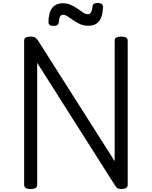

<svg xmlns="http://www.w3.org/2000/svg" viewBox="-20 -1262 1025 1296"><path d="M187 14Q143 14 143 -14V-988Q143 -1002 154 -1008.5Q165 -1015 187 -1015Q205 -1015 216.5 -1008.5Q228 -1002 237 -988L754 -174V-988Q754 -1002 765 -1008.5Q776 -1015 798 -1015Q842 -1015 842 -988V-14Q842 0 831 7Q820 14 799 14Q783 14 774 9Q765 4 754 -14L231 -838V-14Q231 0 220 7Q209 14 187 14ZM341 -1087Q307 -1087 307 -1113Q308 -1177 332.5 -1208.5Q357 -1240 405 -1240Q435 -1240 459.5 -1228.5Q484 -1217 504 -1203Q524 -1189 541 -1177.5Q558 -1166 575 -1166Q588 -1166 595.5 -1181.5Q603 -1197 605 -1220Q606 -1242 639 -1242Q658 -1242 666.5 -1235Q675 -1228 675 -1214Q674 -1152 649.5 -1120Q625 -1088 576 -1088Q546 -1088 521 -1099Q496 -1110 475.5 -1124.5Q455 -1139 438 -1150.5Q421 -1162 406 -1162Q392 -1162 385.5 -1150Q379 -1138 377 -1113Q376 -1100 367 -1093.5Q358 -1087 341 -1087Z"/></svg>

Font: Playwrite NG Modern
Style: Regular
Weight: 400
Designer: Veronika Burian, José Scaglione
Foundry: TypeTogether
Version: Version 1.002